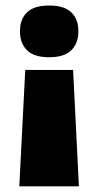

<svg xmlns="http://www.w3.org/2000/svg" viewBox="-20 -518 356 696"><path d="M245 -264.5 266 157.5H50L71.5 -264.5ZM158 -498Q213 -498 238.5 -473.2Q264 -448.5 264 -406V-403.5Q264 -361 238.5 -335.8Q213 -310.5 158 -310.5Q103.5 -310.5 78 -335.8Q52.5 -361 52.5 -403.5V-406Q52.5 -448.5 78 -473.2Q103.5 -498 158 -498Z"/></svg>

Font: Anek Latin Expanded ExtraBold
Style: Regular
Weight: 800
Width: 7
Designer: Yesha Goshar
Foundry: Ek Type
Version: Version 1.003